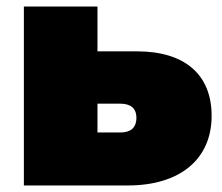

<svg xmlns="http://www.w3.org/2000/svg" viewBox="-20 -567 679 587"><path d="M53 0H371C530 0 627 -80 627 -213C627 -338 546 -410 399 -410H278V-547H53ZM348 -162H278V-250H348C378 -250 397 -237 397 -207C397 -175 378 -162 348 -162Z"/></svg>

Font: Chess Sans Black
Style: Regular
Weight: 900
Designer: Wolf Bōese
Foundry: Wolf Bōese
Version: Version 7.223;Glyphs 3.3 (3306)